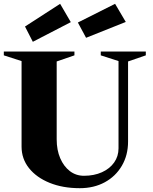

<svg xmlns="http://www.w3.org/2000/svg" viewBox="-24 -970 800 1006"><path d="M394 16Q305 16 236 -12Q167 -40 128 -89Q89 -138 89 -202V-650L-4 -680V-700H366V-680L273 -648V-240Q273 -184 291.5 -141Q310 -98 342 -73.5Q374 -49 416 -49Q469 -49 510 -67.5Q551 -86 574 -118.5Q597 -151 597 -193V-650L504 -680V-700H740V-680L647 -648V-228Q647 -157 614.5 -101.5Q582 -46 525 -15Q468 16 394 16ZM148 -751 107 -831 291 -950 347 -854ZM427 -772 384 -852 579 -950 635 -855Z"/></svg>

Font: Wittgenstein Black
Style: Regular
Weight: 900
Designer: Jörg Drees
Foundry: Jörg Drees
Version: Version 1.303; ttfautohint (v1.8.4.7-5d5b)